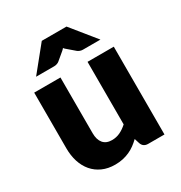

<svg xmlns="http://www.w3.org/2000/svg" viewBox="-172 -851 925 982"><g transform="rotate(-30 290.0 -360.0)"><path d="M205 -518.5V-189.5Q205 -151 222.5 -130Q240 -109 274 -109Q299.5 -109 321.8 -119.5Q344 -130 365 -149V-518.5H520V0H424Q395 0 386 -26L376.5 -56Q361.5 -41.5 345.5 -29.8Q329.5 -18 311.2 -9.8Q293 -1.5 272 3.2Q251 8 226 8Q183.5 8 150.8 -6.8Q118 -21.5 95.5 -48Q73 -74.5 61.5 -110.5Q50 -146.5 50 -189.5V-518.5ZM479 -584H376Q367 -584 359.5 -586.8Q352 -589.5 346 -594L304 -630Q300.5 -632.5 297.5 -635.5Q294.5 -638.5 291.5 -642.5Q288.5 -638.5 285.2 -635.5Q282 -632.5 279 -630L236 -594Q231.5 -590 223.2 -587Q215 -584 206 -584H99L216 -728.5H362Z"/></g></svg>

Font: LatoHex
Style: Regular
Weight: 900
Designer: Lukasz Dziedzic
Foundry: tyPoland Lukasz Dziedzic
Version: Version 1.104; Western+Polish opensource